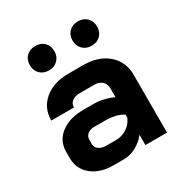

<svg xmlns="http://www.w3.org/2000/svg" viewBox="-168 -837 920 970"><g transform="rotate(-30 292.0 -352.0)"><path d="M42 -134V-171Q42 -234 92 -272.5Q142 -311 224 -311H285Q311 -311 341 -304Q371 -297 396 -285V-337Q396 -362 379.5 -377.5Q363 -393 336 -393H250Q222 -393 205 -380Q188 -367 188 -345H56Q56 -418 109.5 -462.5Q163 -507 250 -507H336Q424 -507 478 -460.5Q532 -414 532 -337V0H406V-60Q382 -29 347 -10.5Q312 8 278 8H216Q138 8 90 -31Q42 -70 42 -134ZM288 -96Q325 -96 354 -115Q383 -134 396 -166V-183Q380 -195 351.5 -202Q323 -209 291 -209H228Q204 -209 189 -197Q174 -185 174 -165V-139Q174 -120 190.5 -108Q207 -96 234 -96ZM102 -641Q102 -673 122 -692.5Q142 -712 174 -712Q205 -712 225 -692.5Q245 -673 245 -641Q245 -610 225 -590Q205 -570 174 -570Q142 -570 122 -589.5Q102 -609 102 -641ZM351 -641Q351 -673 371 -692.5Q391 -712 422 -712Q454 -712 474 -692.5Q494 -673 494 -641Q494 -609 474 -589.5Q454 -570 422 -570Q391 -570 371 -590Q351 -610 351 -641Z"/></g></svg>

Font: Stavian Bold
Style: Bold
Weight: 700
Version: Version 1.000; ttfautohint (v1.6)